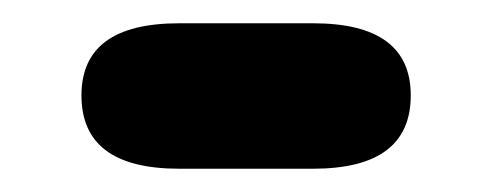

<svg xmlns="http://www.w3.org/2000/svg" viewBox="-20 -372 423 165"><path d="M134 -227Q50 -227 50 -290Q50 -352 134 -352H249Q333 -352 333 -290Q333 -227 249 -227Z"/></svg>

Font: Resource Han Rounded TW Heavy
Style: Regular
Weight: 900
Designer: Cyano Hao (round all glyphs); Ryoko NISHIZUKA 西塚涼子 (kana, bopomofo & ideographs); Paul D. Hunt (Latin, Greek & Cyrillic)
Foundry: Cyano Hao
Version: 0.990